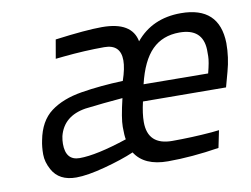

<svg xmlns="http://www.w3.org/2000/svg" viewBox="-62 -597 910 695"><g transform="rotate(-10 392.5 -250.0)"><path d="M441 -145Q441 -60 531 -60Q603 -60 676 -66L704 -69L691 -6Q590 10 503 10Q416 10 382 -44Q338 -25 272.5 -7.5Q207 10 166 10Q103 10 78 -36Q62 -65 62 -93Q62 -121 67 -144Q80 -213 124 -246Q168 -279 238.5 -290.5Q309 -302 392 -305Q407 -349 407 -378Q407 -437 347 -437Q275 -437 196 -429L167 -426L179 -495Q293 -510 351 -510Q461 -510 475 -436Q536 -510 641 -510Q782 -510 785 -375Q785 -322 771 -272L756 -217L451 -219Q441 -176 441 -145ZM139 -118Q139 -57 190 -57Q252 -57 366 -95Q363 -109 363 -141Q363 -173 380 -244Q308 -238 242 -230Q160 -217 142 -146Q139 -131 139 -118ZM701 -278Q712 -320 712 -339.5Q712 -359 712 -364Q709 -442 624 -442Q562 -442 523 -403Q484 -364 464 -280Z"/></g></svg>

Font: TitilliumWebItalic
Style: Italic
Weight: 400
Italic angle: -13°
Version: Version 1.001;PS 57.000;hotconv 1.0.70;makeotf.lib2.5.55311